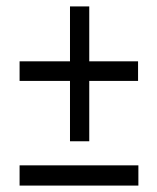

<svg xmlns="http://www.w3.org/2000/svg" viewBox="-20 -595 490 598"><path d="M198 -155V-343H41V-404H198V-575H258V-404H410V-343H258V-155ZM41 -17V-80H411V-17Z"/></svg>

Font: Inconsolata SemiCondensed
Style: Regular
Weight: 400
Width: 4
Monospace: yes
Designer: Raph Levien, Cyreal, Brenton Simpson
Foundry: Raph Levien, Cyreal, Google
Version: Version 3.000; ttfautohint (v1.8.2.53-6de2)